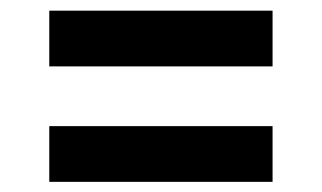

<svg xmlns="http://www.w3.org/2000/svg" viewBox="-20 -538 616 367"><path d="M74.2 -517.6H501V-411.1H74.2ZM74.2 -296.9H501V-190.4H74.2Z"/></svg>

Font: Pretendard GOV SemiBold
Style: Regular
Weight: 600
Designer: Base glyphs from Inter by Rasmus Andersson; Hangeul glyphs from Noto Sans CJK(Source Han Sans) by Jang Soo-young and Kan
Foundry: Kil Hyung-jin
Version: Version 1.309